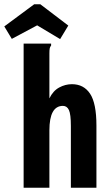

<svg xmlns="http://www.w3.org/2000/svg" viewBox="-76 -874 496 894"><path d="M34 -671H162V-662Q157 -656 155.5 -648.5Q154 -641 154 -625V-416Q171 -451 199.5 -466.5Q228 -482 259 -482Q314 -482 343.5 -437.5Q373 -393 373 -289V0H254V-287Q254 -342 245 -361.5Q236 -381 217 -381Q154 -381 154 -267V0H34ZM-21 -693 -56 -751 83 -854H112L242 -755L204 -692L97 -756Z"/></svg>

Font: Inconsolata Condensed Black
Style: Regular
Weight: 900
Width: 3
Monospace: yes
Designer: Raph Levien, Cyreal, Brenton Simpson
Foundry: Raph Levien, Cyreal, Google
Version: Version 3.001; ttfautohint (v1.8.2.53-6de2)